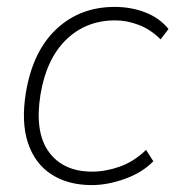

<svg xmlns="http://www.w3.org/2000/svg" viewBox="-20 -528 527 556"><path d="M246 8Q177 8 129 -23Q81 -54 61 -114Q41 -174 55 -260Q75 -380 143.5 -444Q212 -508 312 -508Q360 -508 401 -492Q442 -476 468 -444L445 -414Q416 -443 381.5 -456Q347 -469 314 -469Q229 -469 171.5 -413Q114 -357 97 -253Q80 -145 121.5 -88Q163 -31 247 -31Q286 -31 327 -45.5Q368 -60 403 -94L424 -61Q392 -28 341.5 -10Q291 8 246 8Z"/></svg>

Font: Mulish ExtraLight
Style: Italic
Weight: 200
Italic angle: -9°
Designer: Vernon Adams
Foundry: Vernon Adams
Version: Version 3.603